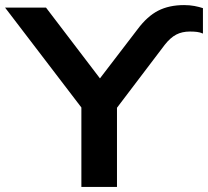

<svg xmlns="http://www.w3.org/2000/svg" viewBox="-41 -735 818 755"><path d="M279 0V-362L306 -277L-21 -705H140L361 -415H343L500 -620Q538 -671 581 -693Q624 -715 683 -715Q705 -715 723.5 -711.5Q742 -708 757 -703V-603Q746 -608 733.5 -609.5Q721 -611 706 -611Q675 -611 652 -599Q629 -587 607 -559L393 -277L419 -362V0Z"/></svg>

Font: Nunito Sans 10pt SemiExpanded
Style: Bold
Weight: 700
Width: 6
Designer: Vernon Adams
Foundry: Vernon Adams
Version: Version 3.101;gftools[0.9.27]